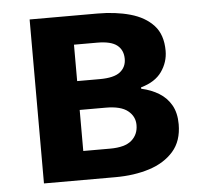

<svg xmlns="http://www.w3.org/2000/svg" viewBox="-45 -606 683 653"><g transform="rotate(-5 296.5 -280.0)"><path d="M79.3 0V-559.8H310.3Q372.7 -559.8 422.6 -545.8Q472.5 -531.8 501.7 -500.1Q530.8 -468.5 530.8 -413.4Q530.8 -374.9 508.1 -342.5Q485.3 -310.2 436.8 -296.8V-292Q471.1 -284.5 497.2 -268.3Q523.4 -252.1 538.3 -225.8Q553.3 -199.4 553.3 -160.9Q553.3 -103.7 522.3 -68.3Q491.2 -33 439.4 -16.5Q387.6 0 323.3 0ZM222.1 -336.9H299.1Q347.9 -336.9 368.9 -353.5Q389.9 -370.1 389.9 -398.1Q389.9 -428.2 369.2 -444.7Q348.5 -461.2 301.3 -461.2H222.1ZM222.1 -98.3H313.9Q364.5 -98.3 387.4 -118.3Q410.2 -138.2 410.2 -170.5Q410.2 -200.1 386.3 -219.2Q362.4 -238.4 311.1 -238.4H222.1Z"/></g></svg>

Font: Noto Sans TC Thin
Style: Regular
Weight: 100
Designer: Ryoko NISHIZUKA 西塚涼子 (kana, bopomofo & ideographs); Paul D. Hunt (Latin, Greek & Cyrillic); Sandoll Communications 산돌커뮤니
Foundry: Adobe
Version: Version 2.004-H2;hotconv 1.0.118;makeotfexe 2.5.65603